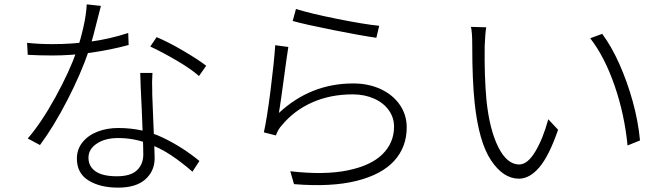

<svg xmlns="http://www.w3.org/2000/svg" viewBox="-20 -815 3040 879"><path d="M221 -613Q308 -613 394.5 -624.5Q481 -636 567 -664L569 -609Q488 -587 397.5 -574Q307 -561 221 -561Q160 -561 107 -564L104 -619Q155 -613 221 -613ZM433 -753Q406 -642 387 -584Q350 -476 287.5 -355Q225 -234 163 -151L107 -181Q170 -254 234 -370.5Q298 -487 332 -584Q349 -634 362 -691.5Q375 -749 377 -795L442 -788ZM677 -399Q677 -391 677 -383L681 -281Q688 -122 688 -91Q688 -32 645.5 6Q603 44 521 44Q438 44 385 11Q332 -22 332 -89Q332 -132 358 -164Q384 -196 427 -212.5Q470 -229 521 -229Q632 -229 723 -186Q814 -143 893 -78L861 -29Q813 -71 763 -104.5Q713 -138 651 -160.5Q589 -183 521 -183Q461 -183 423 -157.5Q385 -132 385 -93Q385 -53 417.5 -30.5Q450 -8 515 -8Q578 -8 607 -35.5Q636 -63 636 -108Q636 -138 633.5 -196Q631 -254 629 -313Q623 -430 622 -481H678Q675 -438 677 -399ZM668 -602 697 -645Q750 -623 819 -582.5Q888 -542 924 -514L891 -467Q855 -499 788.5 -538Q722 -577 668 -602Z M1716 -697 1703 -642Q1633 -652 1505 -677.5Q1377 -703 1320 -719L1335 -774Q1397 -754 1524 -728.5Q1651 -703 1716 -697ZM1278 -444Q1272 -402 1267 -364.5Q1262 -327 1257 -298Q1402 -433 1597 -433Q1667 -433 1723 -407Q1779 -381 1810.5 -335Q1842 -289 1842 -232Q1842 -142 1785 -79Q1728 -16 1612.5 13Q1497 42 1326 28L1309 -31Q1465 -13 1572 -35Q1679 -57 1731.5 -109.5Q1784 -162 1784 -235Q1784 -277 1759.5 -311Q1735 -345 1691.5 -364Q1648 -383 1595 -383Q1492 -383 1409 -346Q1326 -309 1270 -241Q1253 -223 1243 -195L1188 -209Q1202 -271 1218.5 -401Q1235 -531 1240 -608L1300 -600Q1296 -577 1290 -532.5Q1284 -488 1278 -444Z M2199 -605Q2197 -468 2207 -357Q2221 -222 2261 -142Q2301 -62 2357 -62Q2395 -62 2430.5 -121Q2466 -180 2490 -269L2535 -221Q2494 -102 2449.5 -49.5Q2405 3 2356 3Q2284 3 2228 -81Q2172 -165 2153 -344Q2142 -447 2142 -608Q2142 -668 2136 -692L2206 -690Q2203 -673 2201.5 -649.5Q2200 -626 2199 -605ZM2910 -172 2853 -149Q2839 -292 2793.5 -423.5Q2748 -555 2682 -640L2737 -660Q2780 -602 2816 -521Q2852 -440 2877 -349.5Q2902 -259 2910 -172Z"/></svg>

Font: 寒蝉端黑体 Light
Style: Regular
Weight: 300
Designer: ChillDuanSans {Warren2060}; 
Source Han Sans {Ryoko NISHIZUKA 西塚涼子 (kana, bopomofo & ideographs); Paul D. Hunt (Latin, G
Foundry: ChillType&Adobe
Version: Version 1.300;Glyphs 3.3 (3306)